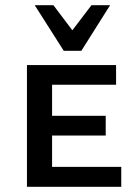

<svg xmlns="http://www.w3.org/2000/svg" viewBox="-20 -721 527 741"><path d="M84 0V-470H181V0ZM117 0V-77H448V0ZM117 -198V-274H388V-198ZM117 -394V-470H428V-394ZM226 -525 244 -584 333 -701H405L294 -525ZM226 -525 114 -701H186L276 -582L294 -525Z"/></svg>

Font: Ysabeau SC SemiBold
Style: Regular
Weight: 600
Designer: Christian Thalmann (Catharsis Fonts)
Version: Version 2.001;gftools[0.9.30]; featfreeze: smcp